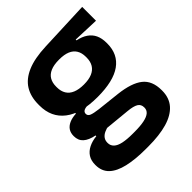

<svg xmlns="http://www.w3.org/2000/svg" viewBox="-199 -621 923 923"><g transform="rotate(-45 262.5 -160.0)"><path d="M264 -150.5Q152.5 -150.5 95 -194.8Q37.5 -239 37.5 -319V-326.5Q37.5 -379.5 60.5 -416.8Q83.5 -454 132.5 -475Q181.5 -496 259.5 -499L518 -509.5V-415.5L385 -420.5V-415Q416.5 -408.5 437.2 -394.2Q458 -380 468.5 -357.8Q479 -335.5 479 -304V-299.5Q479 -227 425.5 -188.8Q372 -150.5 264 -150.5ZM258 93.5H272Q311 93.5 336.5 88.2Q362 83 374.8 72.2Q387.5 61.5 387.5 44.5V43Q387.5 22 371.2 12.2Q355 2.5 319 -1L175.5 -15L205 -16.5Q186.5 -13 172.2 -6.2Q158 0.5 150 11.5Q142 22.5 142 38.5V39.5Q142 58 155 70.2Q168 82.5 194 88Q220 93.5 258 93.5ZM251 190Q180 190 129.5 178.2Q79 166.5 52.2 141Q25.5 115.5 25.5 73.5V71.5Q25.5 43 38 23.5Q50.5 4 73.5 -7.5Q96.5 -19 126.5 -22V-27Q88.5 -34.5 69.2 -51.8Q50 -69 50 -99V-99.5Q50 -120.5 59.5 -135Q69 -149.5 87.8 -158Q106.5 -166.5 134 -168V-182.5L242.5 -155.5L207.5 -156.5Q184.5 -156 175.5 -150.2Q166.5 -144.5 166.5 -134V-133.5Q166.5 -120.5 180.5 -114.8Q194.5 -109 227 -105L344.5 -92Q427 -82.5 466.2 -51.5Q505.5 -20.5 505.5 44V46.5Q505.5 96 477.5 127.8Q449.5 159.5 396.8 174.8Q344 190 269 190ZM260.5 -239.5Q294 -239.5 316.2 -249Q338.5 -258.5 349.8 -277Q361 -295.5 361 -322V-327.5Q361 -354 350 -372.2Q339 -390.5 317 -399.8Q295 -409 261.5 -409H260Q224.5 -409 202 -399.2Q179.5 -389.5 169 -371.2Q158.5 -353 158.5 -327.5V-322Q158.5 -295.5 169.8 -277Q181 -258.5 203.8 -249Q226.5 -239.5 260.5 -239.5Z"/></g></svg>

Font: Anek Odia Medium SemiBold
Style: Regular
Weight: 600
Version: Version 1.003